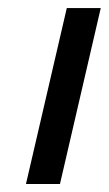

<svg xmlns="http://www.w3.org/2000/svg" viewBox="-20 -460 272 480"><path d="M231.9 -439.9 129.9 0H44.9L147 -439.9Z"/></svg>

Font: Pfennig
Style: Italic
Weight: 500
Italic angle: -13°
Version: Version 20120410 ; ttfautohint (v0.8)